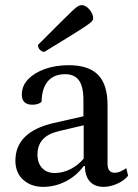

<svg xmlns="http://www.w3.org/2000/svg" viewBox="-20 -716 536 748"><path d="M148 12Q101 12 70.5 -15.5Q40 -43 40 -90Q40 -201 186 -236L305 -263V-326Q305 -379 287.5 -403Q270 -427 234 -427Q190 -427 166.5 -399.5Q143 -372 142 -320Q131 -308 106 -308Q65 -308 65 -348Q65 -381 89 -406.5Q113 -432 154.5 -447Q196 -462 248 -462Q325 -462 362 -424.5Q399 -387 399 -306V-78Q399 -43 427 -43Q438 -43 450.5 -48.5Q463 -54 472 -61L479 -31Q462 -11 435 0.5Q408 12 384 12Q349 12 330 -9Q311 -30 311 -69H306Q277 -30 235.5 -9Q194 12 148 12ZM193 -42Q225 -42 254.5 -57Q284 -72 306 -98V-228L209 -205Q126 -186 126 -114Q126 -81 144 -61.5Q162 -42 193 -42ZM153 -514Q144 -514 136 -521.5Q128 -529 128 -541Q184 -597 215.5 -628.5Q247 -660 262.5 -674.5Q278 -689 285 -692.5Q292 -696 298 -696Q314 -696 328.5 -679Q343 -662 343 -644Q343 -639 338.5 -633.5Q334 -628 316.5 -616Q299 -604 260.5 -580Q222 -556 153 -514Z"/></svg>

Font: Petrona Medium
Style: Regular
Weight: 500
Designer: Ringo R. Seeber
Foundry: Ringo R. Seeber
Version: Version 2.001; ttfautohint (v1.8.3)